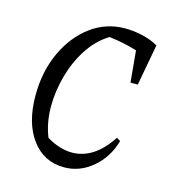

<svg xmlns="http://www.w3.org/2000/svg" viewBox="-82 -558 577 636"><g transform="rotate(15 206.5 -240.5)"><path d="M194 8Q124 8 82.5 -48Q41 -104 41 -198Q41 -280 71.5 -346Q102 -412 154 -450.5Q206 -489 271 -489Q302 -489 333 -481.5Q364 -474 385 -461L359 -320H334L324 -428Q279 -442 228 -448Q187 -423 158.5 -379.5Q130 -336 115 -282.5Q100 -229 100 -176Q100 -120 119 -73Q164 -46 206 -46Q282 -46 338 -132L351 -124Q334 -65 290.5 -28.5Q247 8 194 8Z"/></g></svg>

Font: Piazzolla Light
Style: Italic
Weight: 300
Italic angle: -11.3°
Designer: Juan Pablo del Peral
Foundry: Huerta Tipografica
Version: Version 1.330